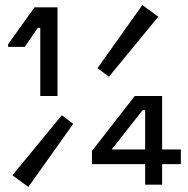

<svg xmlns="http://www.w3.org/2000/svg" viewBox="-20 -729 741 758"><path d="M365 -460 410 -426 605 -663 542 -709ZM116 -700 12 -554V-544H78L129 -619H139V-350H207V-700ZM512 -350 343 -133V-81H553V0H620V-81H694V-139H620V-350ZM543 -294H553V-139H421ZM269 -240 224 -274 29 -37 92 9Z"/></svg>

Font: Space Text
Style: Regular
Weight: 400
Designer: Florian Karsten (Space Text), Colophon Foundry (Space Mono)
Foundry: Florian Karsten
Version: Version 1.003;PS 001.003;hotconv 1.0.88;makeotf.lib2.5.64775